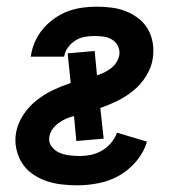

<svg xmlns="http://www.w3.org/2000/svg" viewBox="-20 -548 540 576"><path d="M212 8Q187 8 163 5Q139 2 117.5 -5.5Q96 -13 77 -26.5Q58 -40 46 -59Q34 -78 29 -101.5Q24 -125 28 -149Q33 -177 49 -202Q65 -227 88.5 -246Q112 -265 138.5 -277.5Q165 -290 192 -299L183 -388L264 -395L271 -322Q283 -326 293.5 -331Q304 -336 313.5 -343.5Q323 -351 329.5 -361.5Q336 -372 338 -383Q340 -397 334 -409.5Q328 -422 316.5 -429Q305 -436 291.5 -438Q278 -440 263 -440Q249 -440 234.5 -437.5Q220 -435 207 -427Q194 -419 184.5 -406.5Q175 -394 173 -380L172 -378H72L73 -382Q76 -403 85.5 -424Q95 -445 110 -462.5Q125 -480 144.5 -493.5Q164 -507 184.5 -514.5Q205 -522 227 -525Q249 -528 270 -528Q293 -528 316 -525Q339 -522 359.5 -513.5Q380 -505 397 -491.5Q414 -478 424.5 -459Q435 -440 438.5 -417.5Q442 -395 438 -371Q434 -345 418.5 -320Q403 -295 380.5 -276.5Q358 -258 332.5 -245.5Q307 -233 281 -224L291 -132L209 -125L202 -200Q190 -197 178.5 -192Q167 -187 156 -179Q145 -171 137.5 -160.5Q130 -150 128 -138Q125 -122 134.5 -109Q144 -96 158 -90Q172 -84 187.5 -82Q203 -80 220 -80Q236 -80 253 -83.5Q270 -87 285.5 -96Q301 -105 313 -119Q325 -133 331 -150L421 -123Q412 -92 389.5 -65Q367 -38 338 -21.5Q309 -5 276 1.5Q243 8 212 8Z"/></svg>

Font: Iosevka Semibold
Style: Italic
Weight: 600
Italic angle: -9°
Monospace: yes
Designer: Belleve Invis
Foundry: Belleve Invis
Version: Version 32.5.0; ttfautohint (v1.8.4)